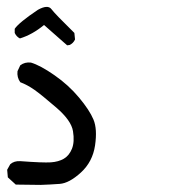

<svg xmlns="http://www.w3.org/2000/svg" viewBox="-31 -355 551 544"><path d="M84 168.9 13.7 168 -8.8 147.5 -10.7 126 -2 110.4Q8.8 100.6 26.4 101.6Q90.8 106.4 112.8 105Q134.8 103.5 149.9 94.7Q165 85.9 172.9 66.4Q180.7 46.9 175.8 16.6Q170.9 -13.7 128.4 -50.3Q85.9 -86.9 66.4 -100.6Q46.9 -114.3 26.4 -122.1Q16.6 -135.7 18.6 -153.3L26.4 -169.9Q39.1 -179.7 56.6 -177.7Q83 -169.9 123 -142.1Q163.1 -114.3 192.9 -78.6Q222.7 -43 233.9 -16.1Q245.1 10.7 238.3 57.1Q231.4 103.5 198.2 133.8Q165 164.1 138.2 166Q111.3 168 84 168.9ZM159.2 -226.6 93.8 -284.2Q60.5 -256.8 25.4 -246.1Q15.6 -251 10.7 -261.7V-273.4Q22.5 -291 76.2 -327.1Q104.5 -342.8 114.7 -329.1Q125 -315.4 179.7 -261.7L181.6 -243.2Q176.8 -232.4 166 -227.5Z"/></svg>

Font: JasonHandwriting1
Style: Regular
Weight: 400
Version: Version 1.48.20